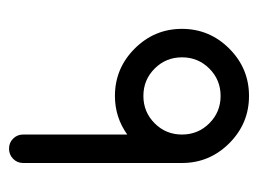

<svg xmlns="http://www.w3.org/2000/svg" viewBox="-93 -478 571 425"><g transform="rotate(90 192.5 -265.5)"><path d="M340.8 -382.8V-31.2Q340.8 -18.1 331.5 -9Q322.3 0 309.1 0Q295.9 0 286.9 -9Q277.8 -18.1 277.8 -31.2V-261.7Q239.7 -234.4 192.4 -234.4Q131.3 -234.4 87.6 -278.1Q43.9 -321.8 43.9 -382.8Q43.9 -443.8 87.6 -487.5Q131.3 -531.2 192.4 -531.2Q253.4 -531.2 297.1 -487.5Q340.8 -443.8 340.8 -382.8ZM252.9 -443.4Q228 -468.3 192.4 -468.3Q156.7 -468.3 131.8 -443.4Q106.9 -418.5 106.9 -382.8Q106.9 -347.2 131.8 -322.3Q156.7 -297.4 192.4 -297.4Q228 -297.4 252.9 -322.3Q277.8 -347.2 277.8 -382.8Q277.8 -418.5 252.9 -443.4Z"/></g></svg>

Font: Fandogh
Style: Regular
Weight: 400
Designer: Amin Abedi
Version: Version 1.00